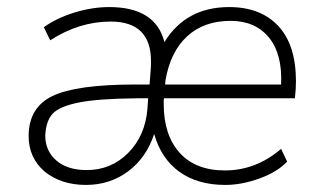

<svg xmlns="http://www.w3.org/2000/svg" viewBox="-20 -516 902 543"><path d="M444 -238 443 -233V-222Q443 -134 488 -84Q533 -34 616 -34Q704 -34 775 -95L792 -59Q765 -30 714.5 -11.5Q664 7 617 7Q539 7 487.5 -30Q436 -67 416 -137Q394 -70 342.5 -31.5Q291 7 223 7Q153 7 106 -31Q61 -70 61 -131Q61 -212 128.5 -244.5Q196 -277 363 -277H403L406 -316Q407 -323 407 -343Q407 -455 293 -455Q204 -455 122 -402L104 -439Q140 -465 190.5 -480.5Q241 -496 289 -496Q420 -496 445 -397Q506 -496 628 -496Q717 -496 767 -442.5Q817 -389 817 -286Q817 -264 814 -238ZM448 -289 447 -277H775Q779 -363 740.5 -410Q702 -457 632 -457Q557 -457 509.5 -413.5Q462 -370 448 -289ZM397 -209 399 -238H366Q257 -237 202.5 -226Q148 -215 129 -194.5Q110 -174 108 -133Q108 -89 139.5 -62Q171 -35 225 -35Q294 -35 342 -83Q391 -132 397 -209Z"/></svg>

Font: Iunito ExtraLight
Style: Italic
Weight: 200
Italic angle: -4.541°
Designer: Vernon Adams
Foundry: Vernon Adams
Version: Version 2.001;November 30, 2019;FontCreator 12.0.0.2547 64-b